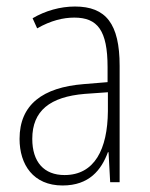

<svg xmlns="http://www.w3.org/2000/svg" viewBox="-20 -559 460 589"><path d="M210 -539C165 -539 119 -526 80 -503L94 -472C136 -496 174 -505 208 -505C279 -505 310 -466 310 -353V-307L237 -301C111 -291 40 -238 40 -133C40 -54 82 10 172 10C254 10 291 -38 311 -92H313L318 0H347V-357C347 -486 305 -539 210 -539ZM240 -271 311 -276V-218C310 -101 270 -22 178 -22C115 -22 79 -62 79 -133C79 -219 133 -262 240 -271Z"/></svg>

Font: Noto Sans Gurmukhi UI Condensed ExtraLight
Style: Regular
Weight: 200
Width: 3
Designer: Jelle Bosma - Monotype Design Team
Foundry: Monotype Imaging Inc.
Version: Version 2.004